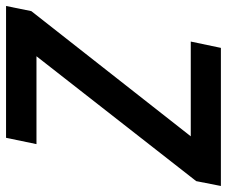

<svg xmlns="http://www.w3.org/2000/svg" viewBox="-97 -676 754 638"><g transform="rotate(-90 280.0 -357.0)"><path d="M439.9 0H-19L-2.9 -82L412.1 -612.8H120.1L141.1 -713.9H579.1L562 -629.9L146 -100.1H460.9Z"/></g></svg>

Font: TypoPRO Open Sans
Style: Italic
Weight: 600
Italic angle: -12°
Foundry: Ascender Corporation
Version: Version 1.10